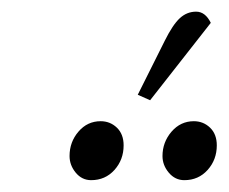

<svg xmlns="http://www.w3.org/2000/svg" viewBox="-20 -823 388 326"><path d="M98.1 -558.1Q98.1 -582 113.3 -599.6Q128.4 -617.2 150.9 -617.2Q167 -617.2 178.5 -606.2Q189.9 -595.2 189.9 -576.2Q189.9 -551.8 174.3 -534.4Q158.7 -517.1 134.8 -517.1Q119.1 -517.1 108.6 -529.8Q98.1 -542.5 98.1 -558.1ZM213.9 -662.1 259.8 -753.9Q273.4 -781.2 285.4 -792.2Q297.4 -803.2 313 -803.2Q328.6 -803.2 337.9 -784.2L234.9 -652.8ZM255.9 -558.1Q255.9 -581.5 271.2 -599.4Q286.6 -617.2 309.1 -617.2Q325.2 -617.2 336.7 -606.2Q348.1 -595.2 348.1 -576.2Q348.1 -551.8 332.5 -534.4Q316.9 -517.1 293 -517.1Q277.3 -517.1 266.6 -529.8Q255.9 -542.5 255.9 -558.1Z"/></svg>

Font: Dihjauti S
Style: Italic
Weight: 400
Italic angle: -9°
Designer: T. Christopher White
Version: Version 3.0.0